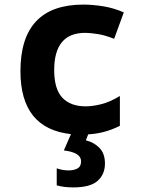

<svg xmlns="http://www.w3.org/2000/svg" viewBox="-20 -576 640 836"><path d="M299 240Q373 240 405 211.5Q437 183 437 136Q437 93 413.5 68.5Q390 44 354 35L364 9Q399 7 432 -1.5Q465 -10 502 -28V-158Q459 -132 421.5 -122.5Q384 -113 353 -113Q287 -113 251.5 -150.5Q216 -188 216 -271Q216 -433 351 -433Q371 -433 404 -428Q437 -423 477 -407L519 -522Q476 -541 430 -548.5Q384 -556 343 -556Q69 -556 69 -266Q69 -16 289 8L258 79Q333 88 333 126Q333 149 317.5 157.5Q302 166 279 166Q253 166 227 157V231Q257 240 299 240Z"/></svg>

Font: Noto Sans Mono UI
Style: Bold
Weight: 700
Designer: Monotype Design team
Foundry: Monotype Imaging Inc.
Version: 1.000